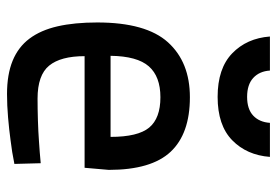

<svg xmlns="http://www.w3.org/2000/svg" viewBox="-141 -637 789 547"><g transform="rotate(90 253.5 -363.5)"><path d="M261 -76Q290 -76 322.5 -77Q355 -78 382 -80Q414 -82 445 -85L447 -10Q413 -3 379 1Q350 5 315 8Q280 11 248 11Q192 11 153 -5Q114 -21 90 -53Q66 -85 55 -133Q44 -181 44 -246Q44 -385 100.5 -447.5Q157 -510 257 -510Q361 -510 412.5 -455Q464 -400 464 -279L458 -210H140Q140 -142 167 -109Q194 -76 261 -76ZM370 -284Q370 -362 343.5 -394Q317 -426 257 -426Q198 -426 169 -393Q140 -360 139 -284ZM181 -738Q183 -708 202 -690.5Q221 -673 256 -673Q291 -673 309.5 -690.5Q328 -708 330 -738H427Q422 -672 379.5 -630.5Q337 -589 256 -589Q175 -589 132 -630.5Q89 -672 84 -738Z"/></g></svg>

Font: Panefresco 600wt
Style: Regular
Weight: 600
Designer: Campivisivi
Foundry: Campivisivi & Chank Co
Version: Version 1.001